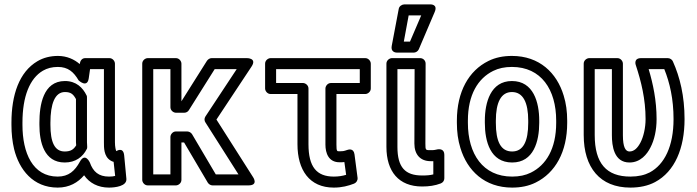

<svg xmlns="http://www.w3.org/2000/svg" viewBox="-20 -817 3166 872"><path d="M82 -250V-260C82 -379 115 -461 175 -496C194 -507 216 -513 243 -513C289 -513 315 -490 337 -452C337 -452 376 -415 383 -461L389 -503H452V-171C452 -147 451 -107 482 -88C486 -85 492 -83 496 -82L503 -18C495 -16 488 -15 475 -15C428 -15 403 -37 388 -79C388 -79 367 -126 343 -83C320 -41 292 -15 242 -15C128 -15 82 -123 82 -250ZM342 -526C318 -547 284 -563 243 -563C209 -563 177 -555 150 -539C67 -490 32 -386 32 -260V-250C32 -210 36 -174 44 -140C67 -47 130 35 242 35C295 35 334 12 362 -21C386 14 425 35 475 35C502 35 557 29 554 -5L544 -111C540 -152 509 -131 509 -131H508C506 -134 502 -150 502 -171V-528C502 -539 492 -553 477 -553H367C352 -553 344 -541 342 -526ZM373 -384C356 -419 326 -449 275 -449C175 -449 159 -338 159 -260V-250C159 -172 180 -79 274 -79C323 -79 356 -104 374 -140C376 -143 376 -147 376 -151C376 -160 375 -167 375 -171V-373C375 -377 375 -381 373 -384ZM325 -367V-171C325 -165 326 -162 326 -157C315 -139 302 -129 274 -129C228 -129 209 -171 209 -250V-260C209 -345 229 -399 275 -399C302 -399 313 -389 325 -367Z M830 -220H779C764 -220 754 -206 754 -195V-25H676V-503H754V-330C754 -315 768 -305 779 -305H817C826 -305 834 -310 838 -317L955 -503H1055L913 -288C907 -279 908 -268 913 -261L1063 -25H960L852 -208C847 -216 837 -220 830 -220ZM816 -170 924 13C928 19 936 25 945 25H1108C1156 25 1129 -13 1129 -13L963 -274L1122 -514C1149 -554 1101 -553 1101 -553H941C933 -553 925 -548 920 -541L804 -357V-528C804 -539 794 -553 779 -553H651C640 -553 626 -543 626 -528V0C626 11 636 25 651 25H779C790 25 804 15 804 0V-170Z M1496 -15C1418 -15 1381 -59 1381 -162V-415C1381 -430 1367 -440 1356 -440H1234V-503H1614V-440H1483C1468 -440 1458 -426 1458 -415V-160C1458 -122 1472 -80 1522 -80C1530 -80 1538 -80 1544 -81L1552 -23C1535 -18 1518 -15 1496 -15ZM1496 35C1533 35 1562 27 1588 17C1598 13 1605 3 1604 -9L1590 -116C1586 -145 1563 -138 1557 -136C1542 -131 1540 -130 1522 -130C1511 -130 1508 -128 1508 -160V-390H1639C1650 -390 1664 -400 1664 -415V-528C1664 -539 1654 -553 1639 -553H1209C1198 -553 1184 -543 1184 -528V-415C1184 -404 1194 -390 1209 -390H1331V-162C1331 -45 1385 35 1496 35Z M1897 -20C1820 -20 1785 -57 1785 -150V-503H1863L1862 -165C1862 -116 1888 -85 1936 -85H1948V-25C1933 -21 1918 -20 1897 -20ZM1897 30C1929 30 1956 26 1982 16C1992 12 1998 3 1998 -7V-114C1998 -140 1977 -140 1969 -139L1954 -136C1949 -135 1943 -135 1936 -135C1913 -135 1912 -134 1912 -165L1913 -528C1913 -542 1902 -553 1888 -553H1760C1749 -553 1735 -543 1735 -528V-150C1735 -38 1791 30 1897 30ZM1836 -747H1893L1842 -628H1814ZM1816 -797C1806 -797 1793 -789 1791 -777L1759 -608C1754 -581 1776 -578 1783 -578H1859C1868 -578 1878 -584 1882 -593L1954 -762C1971 -801 1931 -797 1931 -797Z M2506 -269V-259C2506 -141 2460 -67 2391 -33C2367 -21 2339 -15 2306 -15C2173 -15 2105 -118 2105 -259V-269C2105 -387 2151 -461 2220 -495C2244 -507 2272 -513 2305 -513C2438 -513 2506 -410 2506 -269ZM2055 -269V-259C2055 -218 2060 -180 2071 -145C2102 -42 2181 35 2306 35C2345 35 2381 28 2413 12C2502 -32 2556 -127 2556 -259V-269C2556 -310 2551 -348 2540 -383C2509 -486 2430 -563 2305 -563C2266 -563 2230 -556 2198 -540C2109 -496 2055 -401 2055 -269ZM2429 -269C2429 -352 2403 -449 2305 -449C2208 -449 2182 -351 2182 -269V-259C2182 -175 2207 -79 2306 -79C2404 -79 2429 -176 2429 -259ZM2379 -269V-259C2379 -176 2357 -129 2306 -129C2254 -129 2232 -175 2232 -259V-269C2232 -351 2255 -399 2305 -399C2356 -399 2379 -351 2379 -269Z M2843 -15C2734 -15 2681 -75 2681 -204V-503H2759V-203C2759 -155 2768 -79 2839 -79C2889 -79 2919 -117 2934 -147C2952 -181 2962 -227 2962 -276C2962 -361 2946 -436 2926 -503H2997C3022 -441 3039 -367 3039 -276C3039 -153 2998 -70 2931 -34C2908 -22 2879 -15 2843 -15ZM2843 35C2885 35 2923 27 2955 10C3045 -38 3089 -144 3089 -276C3089 -381 3068 -467 3036 -538C3033 -546 3023 -553 3013 -553H2892C2856 -553 2867 -522 2868 -520C2892 -447 2912 -367 2912 -276C2912 -235 2902 -195 2889 -170C2876 -145 2860 -129 2839 -129C2821 -129 2809 -148 2809 -203V-528C2809 -539 2799 -553 2784 -553H2656C2645 -553 2631 -543 2631 -528V-204C2631 -56 2705 35 2843 35Z"/></svg>

Font: Asimov
Style: NarOu
Weight: 500
Designer: Google
Version: Version 2.000980; 2014